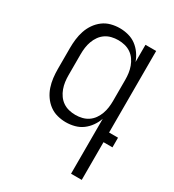

<svg xmlns="http://www.w3.org/2000/svg" viewBox="-180 -631 859 948"><g transform="rotate(30 250.0 -156.5)"><path d="M246 -47Q265 -47 283.5 -51.5Q302 -56 317.5 -66.5Q333 -77 344 -92.5Q355 -108 361.5 -126Q368 -144 370.5 -162.5Q373 -181 373 -200V-320Q373 -339 370.5 -357.5Q368 -376 361.5 -394Q355 -412 344 -427.5Q333 -443 317.5 -453.5Q302 -464 283.5 -468.5Q265 -473 246 -473Q227 -473 208.5 -468.5Q190 -464 174.5 -453.5Q159 -443 148 -427.5Q137 -412 130.5 -394Q124 -376 121.5 -357.5Q119 -339 119 -320V-200Q119 -181 121.5 -162.5Q124 -144 130.5 -126Q137 -108 148 -92.5Q159 -77 174.5 -66.5Q190 -56 208.5 -51.5Q227 -47 246 -47ZM373 215V-98Q365 -75 350.5 -54.5Q336 -34 316.5 -19.5Q297 -5 272.5 1.5Q248 8 223 8Q198 8 173.5 1.5Q149 -5 129 -20Q109 -35 94.5 -56Q80 -77 72 -101Q64 -125 61 -150Q58 -175 58 -200V-320Q58 -345 61 -370Q64 -395 72 -419Q80 -443 94.5 -464Q109 -485 129 -500Q149 -515 173.5 -521.5Q198 -528 223 -528Q248 -528 272.5 -521.5Q297 -515 316.5 -500.5Q336 -486 350.5 -465.5Q365 -445 373 -422V-520H434V-55H485V0H434V215Z"/></g></svg>

Font: Iosevka Fixed SS04 Light
Style: Regular
Weight: 300
Monospace: yes
Designer: Belleve Invis
Foundry: Belleve Invis
Version: Version 32.5.0